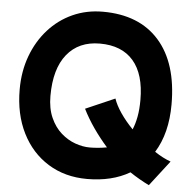

<svg xmlns="http://www.w3.org/2000/svg" viewBox="-57 -845 979 960"><g transform="rotate(5 432.5 -365.0)"><path d="M414 53Q303 53 218.5 0.5Q134 -52 87 -146Q40 -240 40 -364Q40 -455 68.5 -532Q97 -609 148.5 -666.5Q200 -724 269.5 -755.5Q339 -787 421 -787Q604 -787 703.5 -674.5Q803 -562 803 -355Q803 -210 742 -112Q784 -84 823 -70L725 57Q676 33 628 1Q539 53 414 53ZM414 -105Q434 -105 456 -107Q478 -109 500 -113Q462 -156 430 -202Q398 -248 374 -296L521 -360Q532 -327 558 -289Q584 -251 620 -214Q632 -242 639 -279Q646 -316 646 -364Q646 -493 588 -560Q530 -627 420 -627Q314 -627 255 -554Q196 -481 196 -345Q196 -282 216.5 -236Q237 -190 270 -161Q303 -132 341 -118.5Q379 -105 414 -105Z"/></g></svg>

Font: KN Bobohei
Style: Bold
Weight: 700
Designer: Kingnam Type Foundry
Version: Version 1.710;March 18, 2023